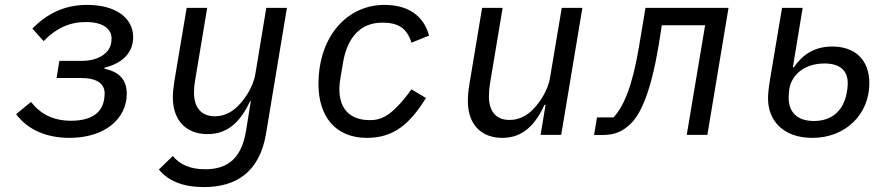

<svg xmlns="http://www.w3.org/2000/svg" viewBox="-20 -548 3641 780"><path d="M262.4 12.1C407.3 12.1 495 -67.1 495 -166.5C495 -225.9 462.7 -256.4 404.5 -268.8L404.8 -273.1C481.2 -291.9 521 -337 521 -397C521 -475.5 449.6 -528.1 334.5 -528.1C237.2 -528.1 169.4 -489.7 111.5 -432.2L157 -381C208.1 -433.6 262.4 -458.5 329.2 -458.5C398.4 -458.5 433.2 -430.8 433.2 -392C433.2 -385.3 432.2 -376.8 431.1 -371.4C423.3 -328.8 374.6 -300.8 313.6 -300.8H221.2L209.9 -231.2H307.2C372.5 -231.2 405.2 -209.5 405.2 -167.6C405.2 -158 403.4 -147 402.3 -141C393.5 -91.3 352.6 -57.5 268.8 -57.5C195.7 -57.5 145.2 -84.5 105.8 -133.9L45.5 -84.2C91.3 -22.7 165.8 12.1 262.4 12.1Z M808.9 212C940 212 1034.1 150.2 1060.4 -2.8L1145.6 -516H1061.8L1017.4 -247.5C1007.8 -190 970.9 -144.5 959.5 -131C930.8 -97.3 896.7 -75.6 852.6 -75.6C795.8 -75.6 768.1 -113.6 768.1 -171.9C768.1 -183.9 769.2 -201.7 773.1 -224.4L821.7 -516H738.3L688.6 -219.5C684.3 -190.7 682.2 -171.2 682.2 -152.3C682.2 -59.3 735.8 -3.2 823.2 -3.2C906.2 -3.2 958.1 -55 996.1 -137.4H998.9L979.8 -18.1C961.3 94.8 906.2 139.6 813.2 139.6C751.4 139.6 709.5 119.7 682.2 85.6L625.4 140.6C663.7 187.9 724.8 212 808.9 212Z M1470.5 12.1C1579.9 12.1 1644.9 -44.4 1710.6 -149.9L1651.6 -185C1570.3 -73.2 1527.3 -60 1481.5 -60C1407.3 -60 1358.7 -100.5 1358.7 -185.7C1358.7 -199.2 1359.4 -210.9 1363.6 -233.7L1373.6 -293.7C1391.3 -398.4 1446.7 -456 1532.3 -456C1595.5 -456 1632.1 -436.4 1651.6 -374.6L1723 -403.4C1704.5 -472.3 1651.3 -528.1 1541.5 -528.1C1391.3 -528.1 1273.8 -401.3 1273.8 -206C1273.8 -76.3 1341.6 12.1 1470.5 12.1Z M2176.1 0H2259.9L2345.9 -516H2262.1L2214.5 -232.2C2204.9 -174.7 2168 -129.6 2156.6 -115.8C2127.8 -82 2094.1 -60.7 2049.7 -60.7C1992.9 -60.7 1966.3 -98.4 1966.3 -156.2C1966.3 -168.7 1967.3 -188.6 1971.2 -212L2022 -516H1938.6L1887.1 -207C1882.5 -182.2 1880.7 -157.7 1880.7 -137.1C1880.7 -44 1933.6 12.1 2020.6 12.1C2103.7 12.1 2154.1 -40.1 2192.1 -122.2H2196.4Z M2393.5 0.4H2427.6C2476.6 0.4 2509.9 -13.1 2544.4 -47.6C2585.2 -88.4 2625 -180 2655.9 -364.3L2668.7 -445.3H2844.5L2769.9 0H2853.7L2939.6 -516H2602.3L2576 -358.7C2549.7 -202.1 2516.3 -119.3 2472.7 -71H2405.2Z M3279.8 12.1C3418.3 12.1 3511.7 -86.6 3511.7 -209.2C3511.7 -308.2 3451 -359 3360.8 -359C3284.1 -359 3237.2 -321.4 3204.9 -274.5H3201L3240.8 -516H3157L3107.6 -221.6C3102.3 -189.3 3100.1 -164.4 3100.1 -148.1C3100.1 -57.9 3162.3 12.1 3279.8 12.1ZM3183.9 -151.6C3183.9 -161.9 3185 -175.4 3186.8 -187.5C3196.7 -245.4 3249.3 -290.1 3329.2 -290.1C3392.8 -290.1 3424 -261.4 3424 -209.2C3424 -196.7 3421.9 -181.8 3419.7 -170.5C3406.2 -96.6 3358.3 -56.5 3286.6 -56.5C3217.3 -56.5 3183.9 -93.4 3183.9 -151.6Z"/></svg>

Font: Margiela Mono Italic Text It
Style: Regular
Weight: 400
Designer: Mike Abbink, Paul van der Laan, Pieter van Rosmalen
Foundry: Bold Monday
Version: Version 2.003 2021